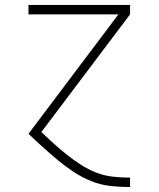

<svg xmlns="http://www.w3.org/2000/svg" viewBox="-20 -540 640 775"><path d="M504 215Q464 215 424.5 210.5Q385 206 348 191Q311 176 277.5 154Q244 132 213.5 106.5Q183 81 153.5 54.5Q124 28 95 0L458 -482H95V-520H505V-482L147 -7Q172 17 197.5 40Q223 63 250 84.5Q277 106 306.5 125Q336 144 368 156.5Q400 169 434.5 173Q469 177 504 177H505V215Z"/></svg>

Font: Iosevka Extralight Extended
Style: Regular
Weight: 200
Width: 7
Monospace: yes
Designer: Belleve Invis
Foundry: Belleve Invis
Version: Version 32.5.0; ttfautohint (v1.8.4)